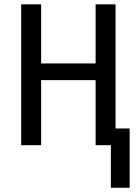

<svg xmlns="http://www.w3.org/2000/svg" viewBox="-20 -679 640 898"><path d="M427.2 0V-304.2H172.4V0H79.1V-658.7H172.4V-382.3H427.2V-658.7H520.5V-78.1H586.4V199.2H498.5V0Z"/></svg>

Font: Cousine
Style: Regular
Weight: 400
Monospace: yes
Designer: Steve Matteson
Foundry: Ascender Corporation
Version: Version 1.20